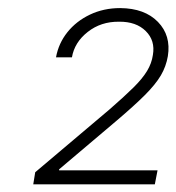

<svg xmlns="http://www.w3.org/2000/svg" viewBox="-20 -826 443 482"><path d="M63.5 -363.3 68.4 -393.6 254.9 -551.3Q292 -583.5 314.7 -606Q337.4 -628.4 349.1 -647.7Q360.8 -667 363.8 -688Q370.1 -724.1 345.9 -748Q321.8 -772 278.8 -771.5Q233.4 -772 200.2 -745.8Q167 -719.7 160.6 -682.1H120.6Q127 -717.3 149.2 -745.1Q171.4 -772.9 205.8 -789.3Q240.2 -805.7 281.7 -805.7Q343.3 -805.2 376.5 -771Q409.7 -736.8 401.4 -685.1Q397 -659.2 383.8 -636.7Q370.6 -614.3 343.8 -587.4Q316.9 -560.5 271.5 -522L128.4 -400.9V-398.4H375.5L368.7 -363.3Z"/></svg>

Font: Inter Tight ExtraLight
Style: Italic
Weight: 250
Italic angle: -9.39999°
Designer: Rasmus Andersson
Foundry: rsms
Version: Version 3.004